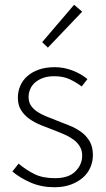

<svg xmlns="http://www.w3.org/2000/svg" viewBox="-20 -774 445 806"><path d="M208 12Q154 12 109 -7.5Q64 -27 32 -54L58 -87Q89 -61 124 -43.5Q159 -26 211 -26Q268 -26 296.5 -54.5Q325 -83 325 -121Q325 -143 314.5 -160Q304 -177 287 -189Q270 -201 249.5 -210Q229 -219 208 -227Q181 -237 153.5 -248Q126 -259 104 -274.5Q82 -290 68.5 -311.5Q55 -333 55 -364Q55 -390 65 -413.5Q75 -437 95 -454.5Q115 -472 143.5 -482Q172 -492 210 -492Q248 -492 284.5 -478Q321 -464 347 -442L323 -411Q299 -429 272 -441.5Q245 -454 208 -454Q180 -454 160 -446.5Q140 -439 126.5 -427Q113 -415 106.5 -399Q100 -383 100 -367Q100 -346 109.5 -331.5Q119 -317 135 -306Q151 -295 171.5 -286.5Q192 -278 213 -270Q241 -259 269 -248Q297 -237 319.5 -221Q342 -205 356 -181.5Q370 -158 370 -123Q370 -96 359.5 -71.5Q349 -47 328 -28.5Q307 -10 277 1Q247 12 208 12ZM181 -574 157 -597 291 -754 325 -725Z"/></svg>

Font: hySource Sans Pro Light
Style: Regular
Weight: 300
Designer: Paul D. Hunt
Foundry: Adobe Systems Incorporated
Version: Version 2.021;PS 2.000;hotconv 1.0.86;makeotf.lib2.5.63406